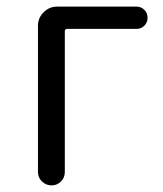

<svg xmlns="http://www.w3.org/2000/svg" viewBox="-20 -560 493 580"><path d="M94.7 -40V-482.4Q94.7 -505.9 111.8 -522.9Q128.9 -540 152.3 -540H392.6Q406.2 -540 416 -530.3Q425.8 -520.5 425.8 -506.3Q425.8 -492.2 416 -482.4Q406.2 -472.7 392.6 -472.7H183.6Q175.8 -472.7 175.8 -465.8V-40Q175.8 -23.4 164.1 -11.7Q152.3 0 135.7 0Q119.1 0 106.9 -11.7Q94.7 -23.4 94.7 -40Z"/></svg>

Font: Gen Jyuu Gothic Normal
Style: Regular
Weight: 300
Designer: [Source Han Sans]
Ryoko NISHIZUKA  (kana & ideographs); Paul D. Hunt (Latin, Greek & Cyrillic); Wenlong ZHANG  (bopomofo
Version: Version 1.002.20150607